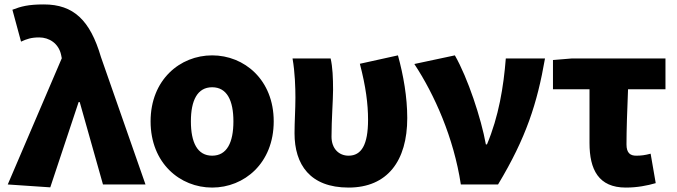

<svg xmlns="http://www.w3.org/2000/svg" viewBox="-20 -833 3055 867"><path d="M207 13 335 -372H340L445 0H637L436 -575C387 -742 312 -813 178 -813C107 -813 75 -804 36 -789L75 -645C101 -657 121 -664 157 -664C202 -664 245 -637 256 -585L259 -570L15 0Z M938 14C1083 14 1216 -96 1216 -285C1216 -473 1083 -583 938 -583C793 -583 660 -473 660 -285C660 -96 793 14 938 14ZM938 -130C871 -130 842 -190 842 -285C842 -379 871 -439 938 -439C1005 -439 1034 -379 1034 -285C1034 -190 1005 -130 938 -130Z M1554 14C1729 14 1819 -106 1819 -300C1819 -394 1802 -492 1777 -583L1605 -545C1632 -442 1642 -363 1642 -292C1642 -179 1612 -130 1554 -130C1511 -130 1477 -161 1477 -216C1477 -292 1484 -383 1484 -427C1484 -481 1482 -530 1473 -569H1301C1312 -506 1314 -437 1314 -392C1314 -338 1310 -285 1310 -231C1310 -90 1380 14 1554 14Z M2061 0H2229C2356 -211 2406 -367 2441 -569H2264C2254 -441 2232 -307 2179 -181H2174C2153 -298 2092 -482 2034 -583L1851 -544C1942 -406 2029 -211 2061 0Z M2806 14C2858 14 2903 5 2941 -6L2918 -139C2892 -132 2874 -130 2853 -130C2827 -130 2809 -141 2809 -181C2809 -242 2812 -336 2816 -430H2985V-569H2562L2477 -562V-430H2642V-187C2642 -67 2683 14 2806 14Z"/></svg>

Font: Noto Sans CJK TC Black
Style: Regular
Weight: 900
Designer: Ryoko NISHIZUKA 西塚涼子 (kana, bopomofo & ideographs); Paul D. Hunt (Latin, Greek & Cyrillic); Sandoll Communications 산돌커뮤니
Foundry: Adobe
Version: Version 2.004;hotconv 1.0.118;makeotfexe 2.5.65603